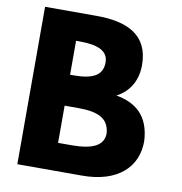

<svg xmlns="http://www.w3.org/2000/svg" viewBox="-89 -908 937 991"><g transform="rotate(10 379.5 -412.5)"><path d="M67.3 -825V0H406.6C592.7 0 691.7 -94 691.7 -230C685.4 -363 612.4 -420 509.4 -438C579.4 -474 612.4 -539 612.4 -615C612.4 -772 500.4 -825 337.6 -825ZM255.3 -502V-680H273.5C372.7 -680 424.7 -655 424.7 -596C424.7 -527 371.5 -502 273.5 -502ZM255.3 -145V-340H326.7C433.5 -340 487.4 -313 493.7 -237C493.7 -172 434.4 -145 326.7 -145Z"/></g></svg>

Font: Hussar
Style: BdSuprExt
Weight: 700
Foundry: Cannot Into Space Fonts
Version: Version 2.00